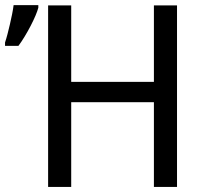

<svg xmlns="http://www.w3.org/2000/svg" viewBox="-32 -735 813 755"><path d="M664.1 0H573.2V-333H248V0H157.2V-713.9H248V-413.1H573.2V-713.9H664.1ZM-12.2 -567.9Q-7.3 -582.5 -2.4 -601.3Q2.4 -620.1 7.1 -639.9Q11.7 -659.7 15.6 -679.2Q19.5 -698.7 21.5 -714.8H118.7V-704.6Q115.7 -692.9 107.7 -673.8Q99.6 -654.8 88.6 -633.5Q77.6 -612.3 64.9 -591.3Q52.2 -570.3 40.5 -554.7H-12.2Z"/></svg>

Font: Genotype
Style: Regular
Weight: 400
Foundry: Ascender Corporation
Version: Version 1.00